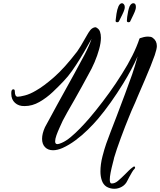

<svg xmlns="http://www.w3.org/2000/svg" viewBox="-20 -888 993 1191"><path d="M689 283Q676 283 663 279.5Q650 276 639 269Q620 256 611.5 231Q603 206 603 176Q603 131 615.5 82.5Q628 34 639 3Q650 -28 666.5 -71Q683 -114 702 -163Q728 -232 755 -303.5Q782 -375 800 -427Q808 -450 817 -480Q826 -510 834 -539Q799 -459 743 -368Q706 -308 666.5 -252.5Q627 -197 589 -152Q562 -120 525.5 -84Q489 -48 448.5 -18Q408 12 368 30Q352 37 337 40.5Q322 44 309 44Q278 44 259.5 25Q241 6 241 -27Q241 -59 259 -99Q269 -117 289 -154Q309 -191 334 -237L440 -429Q475 -492 504.5 -548.5Q534 -605 548 -647Q544 -640 540 -633Q536 -626 532 -619Q502 -565 476 -523Q452 -484 427 -448.5Q402 -413 375 -385Q346 -354 307.5 -317.5Q269 -281 224.5 -255.5Q180 -230 133 -230Q96 -229 73 -250Q50 -271 50 -306V-312Q50 -329 58 -333Q60 -334 63 -334Q72 -334 72 -321Q72 -288 90 -288Q103 -288 134.5 -296Q166 -304 203 -326Q251 -353 315.5 -409.5Q380 -466 459 -569Q471 -586 482 -604.5Q493 -623 503 -641Q516 -664 528 -684Q540 -704 552 -712Q563 -719 571 -719Q577 -719 581 -715Q595 -707 600.5 -691Q606 -675 606 -654Q606 -623 595 -583Q584 -543 566.5 -502Q549 -461 528 -425Q510 -391 487.5 -350.5Q465 -310 443 -271Q418 -228 398 -192.5Q378 -157 369 -139Q360 -119 349 -95Q338 -71 330 -48.5Q322 -26 322 -11Q322 6 336 6Q345 6 363 -2Q389 -13 418.5 -37.5Q448 -62 477.5 -92.5Q507 -123 533 -153Q559 -183 576 -205Q617 -256 658.5 -313.5Q700 -371 736 -429Q773 -487 801 -543Q829 -599 845 -648L848 -651Q859 -655 872 -658Q885 -661 898 -661Q906 -661 914 -659.5Q922 -658 928 -653Q953 -635 953 -602Q953 -585 940 -546Q930 -517 914.5 -478.5Q899 -440 878 -391L840 -303Q836 -292 830 -279.5Q824 -267 819 -253Q807 -227 796 -201.5Q785 -176 779 -160Q769 -136 756 -102.5Q743 -69 729.5 -32.5Q716 4 705 36.5Q694 69 688 90Q687 96 685 103.5Q683 111 681 119Q671 157 666 183.5Q661 210 661 226Q661 250 672 250Q692 251 712.5 233.5Q733 216 755 194Q767 182 779 170Q791 158 804 149Q808 145 812 145Q818 145 818 151Q818 156 814 160Q808 165 799 180Q790 195 782 210Q774 225 770 233Q759 257 736.5 270Q714 283 689 283ZM708 -750Q697 -750 697 -759Q698 -774 702.5 -802.5Q707 -831 715 -849Q724 -868 737 -868Q743 -868 748.5 -861.5Q754 -855 754 -844Q754 -836 751 -827Q748 -816 738 -796Q728 -776 718 -756Q715 -750 708 -750ZM778 -750Q767 -750 767 -759Q767 -767 769 -783.5Q771 -800 775 -818.5Q779 -837 784 -849Q794 -868 807 -868Q823 -868 823 -845Q823 -836 820 -827Q817 -816 807.5 -796.5Q798 -777 788 -756Q786 -750 778 -750Z"/></svg>

Font: Birthstone Bounce Medium
Style: Regular
Weight: 500
Designer: Robert E. Leuschke
Foundry: Rob Leuschke
Version: Version 1.010; ttfautohint (v1.8.3)